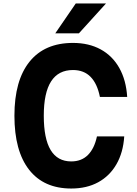

<svg xmlns="http://www.w3.org/2000/svg" viewBox="-20 -1066 790 1105"><path d="M390 19Q232 19 147.5 -89Q63 -197 63 -400Q63 -603 150 -711Q237 -819 400 -819Q491 -819 559 -782Q627 -745 666.5 -675Q706 -605 712 -508H555Q540 -584 501.5 -623.5Q463 -663 400 -663Q316 -663 274 -597.5Q232 -532 232 -400Q232 -268 271.5 -202.5Q311 -137 390 -137Q449 -137 486 -174Q523 -211 538 -281H695Q689 -188 650 -120.5Q611 -53 545 -17Q479 19 390 19ZM298 -874 416 -1046H590L434 -874Z"/></svg>

Font: Martian Mono SemiExpanded
Style: Bold
Weight: 700
Width: 6
Designer: Roman Shamin
Foundry: Evil Martians
Version: Version 1.000